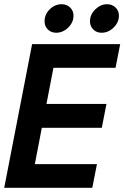

<svg xmlns="http://www.w3.org/2000/svg" viewBox="-21 -889 589 909"><path d="M131 -680H548L526 -568H232L199 -397H483L461 -284H177L144 -112H438L416 0H-1ZM405 -788Q405 -820 430 -844.5Q455 -869 486 -869Q510 -869 526 -853.5Q542 -838 542 -815Q542 -783 517 -758.5Q492 -734 460 -734Q436 -734 420.5 -749.5Q405 -765 405 -788ZM271 -869Q295 -869 311 -853.5Q327 -838 327 -815Q327 -783 302 -758.5Q277 -734 245 -734Q221 -734 205.5 -749.5Q190 -765 190 -788Q190 -821 214.5 -845Q239 -869 271 -869Z"/></svg>

Font: Teachers SemiBold
Style: Italic
Weight: 600
Designer: Alfredo Marco Pradil & Chank Diesel
Version: Version 0.009